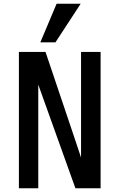

<svg xmlns="http://www.w3.org/2000/svg" viewBox="-20 -1001 640 1021"><path d="M80.5 -725H222L374.5 -272.5L411 -163V-725H515V0H381L183.5 -551V0H80.5ZM194.5 -776 281 -981H409L275 -776Z"/></svg>

Font: JuliaMono Medium
Style: Regular
Weight: 500
Monospace: yes
Designer: cormullion
Foundry: corm
Version: Version 0.054; ttfautohint (v1.8.4)